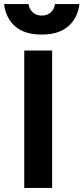

<svg xmlns="http://www.w3.org/2000/svg" viewBox="-46 -930 413 950"><path d="M74 0V-680H212V0ZM95 -910Q99 -885 116 -869Q133 -853 160.5 -853Q188 -853 205.5 -869Q223 -885 226 -910H347Q339 -842 292.5 -800.5Q246 -759 160 -759Q74 -759 28 -800.5Q-18 -842 -26 -910Z"/></svg>

Font: Titillium Web[RUS by Daymarius]
Style: Bold
Weight: 700
Designer: Cyrillization by Daymarius
Foundry: Cyrillization by Daymarius
Version: Version 1.002 September 11, 2018